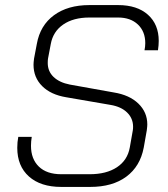

<svg xmlns="http://www.w3.org/2000/svg" viewBox="-20 -728 660 756"><path d="M48 -146Q48 -169 52 -189H105Q102 -171 102 -154Q102 -102 133 -72Q164 -42 221 -42H333Q399 -42 440.5 -69.5Q482 -97 491 -147L503 -215Q504 -220 504 -229Q504 -262 480.5 -285Q457 -308 415 -315L241 -345Q180 -355 146 -389Q112 -423 112 -473Q112 -481 114 -497L125 -555Q138 -628 192.5 -668Q247 -708 332 -708H445Q520 -708 562.5 -670Q605 -632 605 -567Q605 -550 602 -530H549Q552 -545 552 -558Q552 -604 523 -631.5Q494 -659 445 -659H332Q269 -659 229 -631.5Q189 -604 180 -555L169 -497Q168 -491 168 -480Q168 -447 191 -425Q214 -403 255 -395L428 -364Q490 -354 525 -320Q560 -286 560 -238Q560 -231 558 -215L546 -147Q532 -73 477.5 -32.5Q423 8 335 8H221Q140 8 94 -33Q48 -74 48 -146Z"/></svg>

Font: Bai Jamjuree Light
Style: Italic
Weight: 300
Italic angle: -10°
Version: Version 1.000; ttfautohint (v1.6)